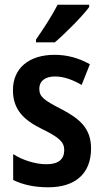

<svg xmlns="http://www.w3.org/2000/svg" viewBox="-20 -786 440 816"><path d="M359 -756V-766H225C202 -721 167 -667 133 -618V-606H213C259 -645 331 -718 359 -756ZM367 -155C367 -240 319 -281 243 -321C167 -360 147 -374 147 -409C147 -441 171 -461 214 -461C252 -461 291 -446 327 -425L362 -513C315 -539 267 -553 212 -553C104 -553 35 -497 35 -403C35 -320 81 -276 158 -238C234 -201 253 -181 253 -148C253 -109 228 -88 178 -88C129 -88 75 -106 36 -131V-21C77 -1 126 10 185 10C301 10 367 -49 367 -155Z"/></svg>

Font: Noto Sans Ethiopic Cond SemBd
Style: Regular
Weight: 600
Width: 3
Designer: Monotype Design Team
Foundry: Monotype Imaging Inc.
Version: Version 2.102